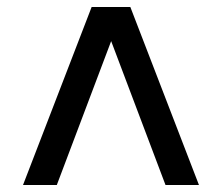

<svg xmlns="http://www.w3.org/2000/svg" viewBox="-20 -531 638 551"><path d="M46 0 243 -511H354L551 0H455L299 -413L143 0Z"/></svg>

Font: Chivo Medium
Style: Regular
Weight: 500
Designer: Hector Gatti
Foundry: Omnibus-Type
Version: Version 2.002